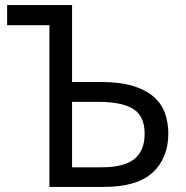

<svg xmlns="http://www.w3.org/2000/svg" viewBox="-20 -734 732 754"><path d="M263 -714V-412H376Q451 -412 502 -396.5Q553 -381 584 -353.5Q615 -326 628 -289Q641 -252 641 -209Q641 -114 580 -57Q519 0 388 0H174V-635H8V-714ZM263 -77H379Q467 -77 507.5 -109.5Q548 -142 548 -209Q548 -278 503.5 -306Q459 -334 365 -334H263Z"/></svg>

Font: BC Sans
Style: Regular
Weight: 400
Designer: Monotype Design Team
Province of B.C.
Foundry: Monotype Imaging Inc.
Version: Version 2.000;GOOG;noto-source:20170915:90ef993387c0